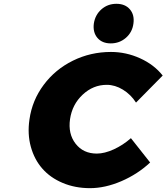

<svg xmlns="http://www.w3.org/2000/svg" viewBox="-20 -980 875 1009"><path d="M134.8 -352.1Q148.9 -452.6 209.5 -533.9Q270 -615.2 363 -661.1Q456.1 -707 563 -707Q642.6 -707 716.3 -673.6Q790 -640.1 835 -583L694.8 -440.9Q667.5 -483.4 626 -508.8Q584.5 -534.2 541 -534.2Q469.7 -534.2 414.6 -482.7Q359.4 -431.2 348.1 -354Q336.9 -276.9 377.2 -224.9Q417.5 -172.9 488.8 -172.9Q529.3 -172.9 577.9 -195.1Q626.5 -217.3 668 -253.9L769 -126Q703.1 -64.5 617.7 -27.8Q532.2 8.8 453.1 8.8Q374.5 8.8 309.6 -18.6Q244.6 -45.9 202.6 -93.8Q160.6 -141.6 142.1 -208.5Q123.5 -275.4 134.8 -352.1ZM473.1 -856Q480 -901.9 512.9 -930.9Q545.9 -960 591.8 -960Q637.7 -960 662.6 -930.9Q687.5 -901.9 681.2 -856Q675.3 -810.5 641.6 -781.2Q607.9 -752 562 -752Q516.6 -752 491.9 -781Q467.3 -810.1 473.1 -856Z"/></svg>

Font: Trueno ExtraBold
Style: Italic
Weight: 800
Designer: Julieta Ulanovsky
Foundry: Julieta Ulanovsky
Version: Version 3.001b | FøM Fix